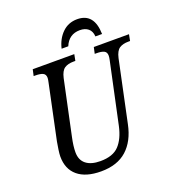

<svg xmlns="http://www.w3.org/2000/svg" viewBox="-160 -1031 1056 1164"><g transform="rotate(-20 367.5 -448.5)"><path d="M90 -159Q90 -175 94 -203Q98 -231 102 -252L176 -603Q181 -625 181 -634Q181 -657 164.5 -665Q148 -673 117 -673H105L114 -714H382L374 -673H362Q326 -673 304 -658.5Q282 -644 272 -600L197 -247Q185 -192 185 -152Q185 -102 217.5 -76Q250 -50 310 -50Q391 -50 430.5 -92Q470 -134 487 -212L571 -605Q575 -623 575 -634Q575 -657 558.5 -665Q542 -673 511 -673H499L508 -714H735L727 -673H716Q680 -673 658 -658.5Q636 -644 626 -600L542 -203Q521 -101 459.5 -45.5Q398 10 293 10Q195 10 142.5 -34Q90 -78 90 -159ZM470 -907Q579 -907 582 -771H539Q537 -805 516.5 -822Q496 -839 463 -839Q392 -839 364 -771H321Q335 -831 374 -869Q413 -907 470 -907Z"/></g></svg>

Font: Noto Serif Narrow
Style: Italic
Weight: 400
Width: 4
Italic angle: -12°
Designer: Monotype Design Team
Foundry: Monotype Imaging Inc.
Version: Version 1.001